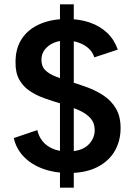

<svg xmlns="http://www.w3.org/2000/svg" viewBox="-20 -795 623 890"><path d="M258 -775H322V75H258ZM153 -192Q159 -164 176.5 -141.5Q194 -119 223.5 -106Q253 -93 294 -93Q357 -93 388 -122.5Q419 -152 419 -192Q419 -225 399.5 -247Q380 -269 345 -284.5Q310 -300 265 -314Q224 -326 186 -339.5Q148 -353 117.5 -373.5Q87 -394 69 -426.5Q51 -459 52 -508Q52 -572 82 -616.5Q112 -661 166 -684Q220 -707 290 -707Q349 -707 396.5 -690.5Q444 -674 477 -642.5Q510 -611 526 -565L417 -529Q411 -551 393 -568.5Q375 -586 348.5 -596Q322 -606 291 -607Q257 -608 230.5 -597Q204 -586 188 -565.5Q172 -545 172 -518Q172 -487 190 -469.5Q208 -452 237.5 -440.5Q267 -429 303 -417Q345 -405 386.5 -389.5Q428 -374 462.5 -350.5Q497 -327 518 -291Q539 -255 539 -201Q539 -143 512.5 -96Q486 -49 432 -21Q378 7 298 7Q233 7 179.5 -12.5Q126 -32 90.5 -68.5Q55 -105 44 -155Z"/></svg>

Font: Albert Sans SemiBold
Style: Regular
Weight: 600
Designer: Andreas Rasmussen
Foundry: a.Foundry
Version: Version 1.025